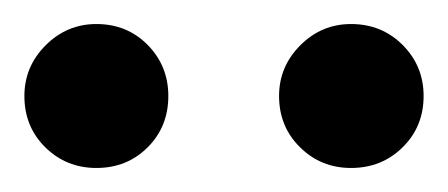

<svg xmlns="http://www.w3.org/2000/svg" viewBox="-29 -683 371 159"><path d="M50.8 -543.9Q25.9 -543.9 8.5 -561Q-8.8 -578.1 -8.8 -603.5Q-8.8 -627.9 8.8 -645.5Q26.4 -663.1 50.8 -663.1Q76.2 -663.1 93.3 -645.8Q110.4 -628.4 110.4 -603.5Q110.4 -578.1 93.3 -561Q76.2 -543.9 50.8 -543.9ZM261.7 -543.9Q236.8 -543.9 219.5 -561Q202.1 -578.1 202.1 -603.5Q202.1 -627.9 219.7 -645.5Q237.3 -663.1 261.7 -663.1Q287.1 -663.1 304.4 -645.8Q321.8 -628.4 321.8 -603.5Q321.8 -578.1 304.4 -561Q287.1 -543.9 261.7 -543.9Z"/></svg>

Font: Elstob 14pt Medium
Style: Regular
Weight: 500
Designer: Peter S. Baker
Version: Version 1.015